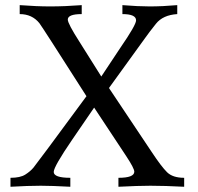

<svg xmlns="http://www.w3.org/2000/svg" viewBox="-20 -713 754 733"><path d="M683.1 0Q608.4 -3.9 554.2 -3.9Q508.8 -3.9 432.1 0V-34.2Q492.7 -34.2 492.7 -57.6Q492.7 -70.3 461.4 -117.7L339.4 -302.2L255.9 -180.2Q185.1 -76.7 185.1 -56.6Q185.1 -34.2 248.5 -34.2V0Q177.2 -3.9 135.7 -3.9Q87.4 -3.9 20 0V-34.2Q57.1 -34.2 76.4 -46.4Q95.7 -58.6 107.9 -73.2Q125 -94.2 310.1 -345.7Q141.6 -609.9 130.4 -624.5Q102.5 -659.2 55.2 -659.2V-693.4Q120.6 -688.5 170.9 -688.5Q228.5 -688.5 292 -693.4V-659.2Q238.8 -659.2 238.8 -638.2Q238.8 -623 283.2 -553.7L366.7 -420.9L439.9 -531.2Q499.5 -617.7 499.5 -635.3Q499.5 -659.2 447.3 -659.2V-693.4Q507.8 -688.5 550.8 -688.5Q601.1 -688.5 656.7 -693.4V-659.2Q602.1 -655.8 575.4 -622.3Q548.8 -588.9 534.7 -568.8Q520.5 -548.8 396 -377L559.1 -132.8Q596.2 -76.7 617.9 -55.4Q639.6 -34.2 683.1 -34.2Z"/></svg>

Font: Almanac
Style: Regular
Weight: 400
Designer: Eden's Almanac
Version: Version 3.501;March 28, 2021;FontCreator 13.0.0.2683 64-bit